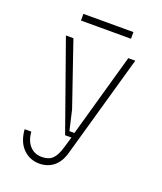

<svg xmlns="http://www.w3.org/2000/svg" viewBox="-158 -780 915 1082"><g transform="rotate(20 300.0 -239.0)"><path d="M208 160Q249 160 271.5 138Q294 116 309 64L328 0H290L102 -530H147L277 -151L305 -30H335L476 -530H518L343 88Q327 144 291.5 172Q256 200 207 200Q150 200 110 160.5Q70 121 64 46H104Q108 99 135.5 129.5Q163 160 208 160ZM453 -678V-638H153V-678Z"/></g></svg>

Font: Fliege Mono Thin
Style: Regular
Weight: 100
Version: Version 0.020;Glyphs 3.3 (3306)